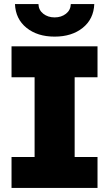

<svg xmlns="http://www.w3.org/2000/svg" viewBox="-20 -929 539 949"><path d="M349 -547V-153H462V0H37V-153H151V-547H37V-700H462V-547ZM54 -909H170Q171 -879 194 -861Q217 -843 250 -843Q283 -843 306 -861Q329 -879 330 -909H446Q443 -835 389 -791.5Q335 -748 250 -748Q165 -748 111 -791.5Q57 -835 54 -909Z"/></svg>

Font: Montserrat Alternates ExtraBold
Style: Regular
Weight: 800
Designer: Julieta Ulanovsky
Foundry: Julieta Ulanovsky
Version: Version 7.200